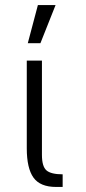

<svg xmlns="http://www.w3.org/2000/svg" viewBox="-20 -740 340 760"><path d="M202 0Q139 0 112.5 -37Q86 -74 86 -153V-500H146V-127Q146 -81 164 -65.5Q182 -50 228 -50V0ZM130 -720H200L140 -569H90Z"/></svg>

Font: Moderustic Light
Style: Regular
Weight: 300
Designer: Tural Alisoy
Foundry: TAFT Foundry
Version: Version 2.120